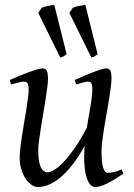

<svg xmlns="http://www.w3.org/2000/svg" viewBox="-20 -732 539 772"><path d="M476.1 -33.2Q436.5 -6.8 408.9 6.6Q381.3 20 362.8 20Q353.5 20 344.5 11.5Q335.4 2.9 328.9 -16.6Q322.3 -36.1 319.6 -67.6Q316.9 -99.1 320.3 -145Q300.3 -108.9 278.1 -78.6Q255.9 -48.3 231.9 -26.4Q208 -4.4 182.6 7.8Q157.2 20 130.9 20Q121.1 20 108.6 12.5Q96.2 4.9 85.2 -10.3Q74.2 -25.4 66.7 -47.9Q59.1 -70.3 59.1 -100.1Q59.1 -114.7 61.8 -137.2Q64.5 -159.7 68.4 -185.5Q72.3 -211.4 77.1 -239.3Q82 -267.1 85.9 -292.5Q89.8 -317.9 92.5 -338.4Q95.2 -358.9 95.2 -371.1Q95.2 -382.3 93.8 -388.9Q92.3 -395.5 89.6 -398.7Q86.9 -401.9 83.3 -402.8Q79.6 -403.8 75.2 -403.8Q70.8 -403.8 62.5 -402.1Q54.2 -400.4 45.9 -397.9Q36.1 -395.5 24.9 -392.1L19 -410.2Q39.6 -419.4 60.3 -428Q81.1 -436.5 98.6 -442.9Q116.2 -449.2 129.6 -453.1Q143.1 -457 148.9 -457Q163.1 -457 168 -447.8Q172.9 -438.5 172.9 -416Q172.9 -401.9 169.9 -378.9Q167 -356 162.6 -328.6Q158.2 -301.3 153.3 -272Q148.4 -242.7 144 -215.3Q139.6 -188 136.7 -165Q133.8 -142.1 133.8 -127.9Q133.8 -81.1 143.8 -60.1Q153.8 -39.1 171.9 -39.1Q181.6 -39.1 197.8 -48.6Q213.9 -58.1 234.4 -79.3Q254.9 -100.6 279.1 -134.8Q303.2 -168.9 329.1 -218.3Q332.5 -239.3 336.2 -260.5Q339.8 -281.7 343.3 -301.5Q346.7 -321.3 348.9 -339.1Q351.1 -356.9 351.1 -371.1Q351.1 -382.3 349.9 -388.9Q348.6 -395.5 346.2 -398.7Q343.8 -401.9 340.6 -402.8Q337.4 -403.8 333 -403.8Q328.6 -403.8 321 -402.1Q313.5 -400.4 305.7 -397.9Q296.9 -395.5 287.1 -392.1L279.8 -410.2Q300.3 -419.4 320.3 -428Q340.3 -436.5 357.2 -442.9Q374 -449.2 386.7 -453.1Q399.4 -457 405.8 -457Q419.4 -457 423.8 -447.8Q428.2 -438.5 428.2 -416Q428.2 -401.9 425.3 -379.2Q422.4 -356.4 418 -329.3Q413.6 -302.2 408.2 -272.7Q402.8 -243.2 398.4 -215.6Q394 -188 391.1 -164.1Q388.2 -140.1 388.2 -124Q388.2 -79.6 394.5 -58.3Q400.9 -37.1 413.1 -37.1Q425.8 -37.1 438.7 -40.3Q451.7 -43.5 469.2 -50.8ZM258.8 -680.2 272.5 -700.2Q276.4 -702.6 283 -704.6Q289.6 -706.5 296.9 -708Q304.2 -709.5 311.3 -710.4Q318.4 -711.4 323.2 -712.4L372.6 -513.7Q364.3 -507.8 359.4 -504.9Q354.5 -502 347.2 -501ZM133.8 -680.2 147.5 -700.2Q151.4 -702.6 158 -704.6Q164.6 -706.5 171.9 -708Q179.2 -709.5 186.3 -710.4Q193.4 -711.4 198.2 -712.4L248 -513.7Q239.7 -507.8 234.6 -504.9Q229.5 -502 222.2 -501Z"/></svg>

Font: Gentium Plus Eur
Style: Italic
Weight: 400
Italic angle: -8°
Designer: J. Victor Gaultney, Annie Olsen, Iska Routamaa, Becca Hirsbrunner
Foundry: SIL International
Version: Version 5.000